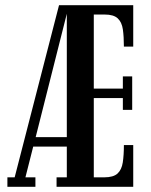

<svg xmlns="http://www.w3.org/2000/svg" viewBox="-20 -720 581 740"><path d="M8.5 0V-36.5H36.5L207.5 -700H493.5V-540.5H457.5Q457.5 -579 453.5 -606.8Q449.5 -634.5 433.8 -649.2Q418 -664 383.5 -664H341.5V-378.5H453.5V-425.5H489.5V-296.5H453.5V-342H341.5V-36.5H381.5Q417 -36.5 433 -51.2Q449 -66 453.2 -94Q457.5 -122 457.5 -161H493.5V0H198V-36.5H237.5V-155H108L78 -36.5H116.5V0ZM117.5 -191.5H237.5V-667Z"/></svg>

Font: Imbue 10pt SemiBold
Style: Regular
Weight: 600
Designer: Tyler Finck
Foundry: Etcetera Type Company
Version: Version 1.102; ttfautohint (v1.8.3)